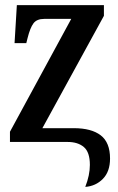

<svg xmlns="http://www.w3.org/2000/svg" viewBox="-20 -556 464 752"><path d="M314 176Q332 130 332 90Q332 40 308.5 20Q285 0 245 0H19V-40L259 -482H153Q124 -482 111 -464.5Q98 -447 88 -407L83 -387H37L46 -536H387V-494L146 -54H269Q338 -54 374.5 -26Q411 2 411 65Q411 116 383 144.5Q355 173 314 176Z"/></svg>

Font: Noto Serif ExtraCondensed SemiBold
Style: Regular
Weight: 600
Width: 2
Designer: Monotype Design Team
Foundry: Monotype Imaging Inc.
Version: Version 2.015; ttfautohint (v1.8.4.7-5d5b)